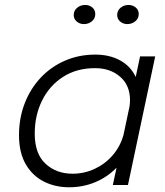

<svg xmlns="http://www.w3.org/2000/svg" viewBox="-20 -764 683 793"><path d="M265.5 9.5Q208 9.5 161 -14.2Q114 -38 86.2 -85.8Q58.5 -133.5 58.5 -206Q58.5 -276 81.8 -336.5Q105 -397 147.5 -442.5Q190 -488 247.8 -513.2Q305.5 -538.5 373.5 -538.5Q432.5 -538.5 476.2 -514.5Q520 -490.5 540.5 -446L558.5 -531H621L508.5 0H446L461.5 -71.5Q423 -32 372.5 -11.2Q322 9.5 265.5 9.5ZM123.5 -212Q123.5 -129 168 -87.8Q212.5 -46.5 279.5 -46.5Q327.5 -46.5 370.8 -66.5Q414 -86.5 445.2 -122.5Q476.5 -158.5 490 -206.5L515 -324.5Q517 -338.5 517 -350.5Q517 -411.5 476.2 -447Q435.5 -482.5 372.5 -482.5Q296.5 -482.5 240.5 -446.5Q184.5 -410.5 154 -349.2Q123.5 -288 123.5 -212ZM327 -664.5Q309.5 -664.5 297 -675Q284.5 -685.5 284.5 -702Q284.5 -720.5 298.8 -732Q313 -743.5 331.5 -743.5Q349 -743.5 361.2 -733.2Q373.5 -723 373.5 -706Q373.5 -687.5 359.5 -676Q345.5 -664.5 327 -664.5ZM506 -664.5Q489 -664.5 476.5 -675Q464 -685.5 464 -702Q464 -720.5 478 -732Q492 -743.5 510.5 -743.5Q528 -743.5 540.5 -733.2Q553 -723 553 -706Q553 -687.5 538.8 -676Q524.5 -664.5 506 -664.5Z"/></svg>

Font: Epilogue Light
Style: Italic
Weight: 300
Italic angle: -12°
Designer: Tyler Finck
Foundry: Etcetera Type Co
Version: Version 2.111; ttfautohint (v1.8.3)